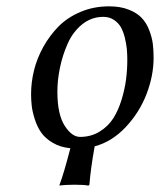

<svg xmlns="http://www.w3.org/2000/svg" viewBox="-20 -459 505 606"><path d="M161.1 -169.9Q161.1 -98.6 183.8 -62.7Q206.5 -26.9 232.9 -26.9Q267.1 -26.9 294.2 -43.5Q321.3 -60.1 337.4 -85.4Q353.5 -110.8 363.8 -144.5Q374 -178.2 377.9 -208.7Q381.8 -239.3 381.8 -270Q381.8 -287.6 380.4 -303.5Q378.9 -319.3 374.3 -338.9Q369.6 -358.4 361.8 -372.6Q354 -386.7 339.6 -396.2Q325.2 -405.8 306.2 -405.8Q268.6 -405.8 239.3 -382.1Q210 -358.4 193.6 -321.3Q177.2 -284.2 169.2 -245.1Q161.1 -206.1 161.1 -169.9ZM78.1 -162.1Q78.1 -199.2 87.4 -237.1Q96.7 -274.9 116.9 -311.3Q137.2 -347.7 165.3 -376Q193.4 -404.3 234.6 -421.6Q275.9 -439 324.2 -439Q359.9 -439 386 -428.7Q412.1 -418.5 427 -402.8Q441.9 -387.2 450.7 -364.5Q459.5 -341.8 462.2 -321.5Q464.8 -301.3 464.8 -276.9Q464.8 -220.2 442.6 -162.4Q420.4 -104.5 377 -58.1Q333.5 -11.7 278.8 2.9Q266.1 73.2 262.2 124L258.8 127Q249 124 214.8 124Q199.2 124 187.5 124.8Q175.8 125.5 171.9 126L168 127V124Q181.2 89.4 202.1 8.8Q170.4 5.9 146.5 -8.3Q122.6 -22.5 109.9 -40.8Q97.2 -59.1 89.6 -83.3Q82 -107.4 80.1 -125.5Q78.1 -143.6 78.1 -162.1Z"/></svg>

Font: Common Serif
Style: Bold Italic
Weight: 700
Italic angle: -12°
Designer: Philipp H. Poll, Khaled Hosny
Foundry: Stefan Peev, Context Ltd.
Version: Version 1.026